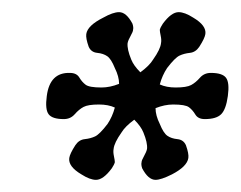

<svg xmlns="http://www.w3.org/2000/svg" viewBox="-20 -650 396 316"><path d="M114 -363Q92 -376 94 -390Q95 -397 104 -411Q110 -420 119.5 -421Q129 -422 136.5 -425.5Q144 -429 157 -446Q165 -458 169 -473Q158 -478 143 -478Q125 -478 117.5 -474Q110 -470 103 -462Q96 -454 85 -454Q66 -454 60 -462Q54 -470 57 -492Q62 -531 95 -530Q106 -530 110.5 -522.5Q115 -515 121 -510.5Q127 -506 147 -506Q161 -506 176 -512Q176 -524 169 -538Q163 -553 156.5 -557.5Q150 -562 140 -563Q130 -564 126 -573Q121 -587 122 -594Q124 -608 150 -621Q166 -630 176 -630Q188 -630 198 -611Q200 -605 199 -601Q199 -598 195 -591Q191 -584 190 -579Q189 -569 196 -552Q200 -542 211 -531Q226 -542 232 -552Q244 -569 245 -579Q246 -584 244.5 -591Q243 -598 243 -601Q244 -605 248 -611Q262 -630 274 -630Q284 -630 298 -621Q320 -608 318 -594Q317 -587 308 -573Q302 -564 292.5 -563Q283 -562 275.5 -558.5Q268 -555 255 -538Q247 -526 243 -511Q254 -506 269 -506Q287 -506 294.5 -510Q302 -514 309 -522Q316 -530 327 -530Q346 -530 352 -522Q358 -514 355 -492Q352 -470 344 -462Q336 -454 317 -454Q306 -454 301.5 -461.5Q297 -469 291 -473.5Q285 -478 265 -478Q251 -478 236 -472Q236 -460 243 -446Q249 -431 255.5 -426.5Q262 -422 272 -421Q282 -420 286 -411Q291 -397 290 -390Q288 -376 263 -363Q245 -354 236 -354Q224 -354 214 -373Q212 -379 213 -383Q213 -386 217 -393Q221 -400 222 -405Q223 -415 216 -432Q212 -442 201 -453Q186 -442 180 -432Q168 -415 167 -405Q166 -400 167.5 -393Q169 -386 169 -383Q168 -379 164 -373Q150 -354 138 -354Q128 -354 114 -363Z"/></svg>

Font: Unna
Style: Italic
Weight: 400
Italic angle: -8.05°
Designer: Jorge de Buen Unna
Foundry: Omnibus-Type
Version: Version 2.008